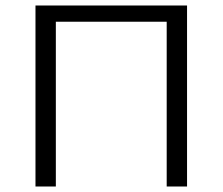

<svg xmlns="http://www.w3.org/2000/svg" viewBox="-20 -678 809 698"><path d="M660 0H586V-599H183V0H109V-658H660Z"/></svg>

Font: Ysabeau Infant
Style: Regular
Weight: 400
Designer: Christian Thalmann (Catharsis Fonts)
Version: Version 0.003